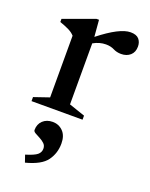

<svg xmlns="http://www.w3.org/2000/svg" viewBox="-134 -510 660 847"><g transform="rotate(20 196.0 -87.0)"><path d="M332 -435Q359.5 -435 371.5 -421.2Q383.5 -407.5 383.5 -386.5Q383.5 -360 366.8 -345.2Q350 -330.5 324 -330.5Q303.5 -330.5 287 -339Q270.5 -347.5 248 -347.5Q218 -347.5 189 -331V-44.5L264 -19V0H24.5V-19L96 -43.5V-333Q85.5 -345 68 -353.8Q50.5 -362.5 24.5 -371.5V-386L169.5 -439H181.5L188 -361Q281.5 -435 332 -435ZM78.5 231.5Q118 219.5 131.8 208.2Q145.5 197 145.5 179.5Q145.5 165 135.8 155.8Q126 146.5 113.2 140Q100.5 133.5 90.5 127.8Q80.5 122 80.5 115Q80.5 87.5 98.2 70.8Q116 54 144.5 54Q173 54 192.8 74Q212.5 94 212.5 131Q212.5 176.5 187.2 211.5Q162 246.5 90 265Z"/></g></svg>

Font: Newsreader Text Medium
Style: Regular
Weight: 500
Designer: Hugues Gentile
Foundry: Production Type
Version: Version 1.001